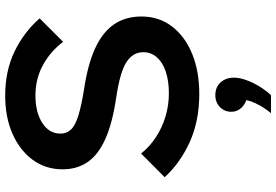

<svg xmlns="http://www.w3.org/2000/svg" viewBox="-182 -589 1063 739"><g transform="rotate(-90 349.5 -219.5)"><path d="M36.9 -117.2 128.1 -207.9Q154.2 -174.9 191.3 -150.7Q228.4 -126.6 271.3 -113.8Q314.3 -101 359.6 -101Q408.4 -101 444 -113.2Q479.5 -125.4 498.8 -147.5Q518.1 -169.7 518.1 -199.6Q518.1 -239.7 479.6 -264.5Q441.2 -289.3 342.2 -303.9Q245.4 -318.3 184.8 -345.2Q124.2 -372.1 95.7 -413.1Q67.3 -454.1 67.3 -510.3Q67.3 -575 103.7 -624.9Q140.2 -674.7 204.1 -702.9Q268.1 -731 350.4 -731Q446.7 -731 521.3 -694.8Q595.9 -658.6 648.3 -598.4L558.1 -508.1Q520.6 -557.5 467.9 -586Q415.2 -614.6 351.6 -614.6Q286.7 -614.6 245.7 -588.2Q204.7 -561.7 204.7 -518.1Q204.7 -494.6 220.3 -477.9Q236 -461.2 273.5 -449.6Q311 -437.9 375.3 -427.5Q471.8 -413.1 533.7 -384.5Q595.6 -355.9 625.5 -311.8Q655.5 -267.8 655.5 -206.7Q655.5 -139.1 617.2 -89Q579 -39 512 -11.5Q445 16 357.2 16Q253.8 16 172.8 -20.5Q91.8 -57.1 36.9 -117.2ZM352.8 292H283.4Q306.9 263.8 321.8 231.9Q336.6 200.1 334.6 178.3L354.7 199.7Q327.2 199.7 308 181.9Q288.8 164.2 288.8 139.1Q288.8 113.3 306.8 95.6Q324.8 77.8 352.5 77.8Q383.2 77.8 401.7 97.9Q420.1 117.9 420.1 149.5Q420.1 170.9 410.7 197Q401.3 223 386 247.9Q370.7 272.8 352.8 292Z"/></g></svg>

Font: Wix Madefor Display
Style: Regular
Weight: 400
Designer: Dalton Maag Ltd
Foundry: Dalton Maag Ltd
Version: Version 3.100